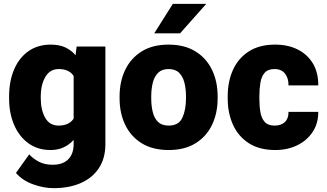

<svg xmlns="http://www.w3.org/2000/svg" viewBox="-20 -770 1698 998"><path d="M27.3 -257.8V-268.1Q27.3 -348.6 53.5 -409.4Q79.6 -470.2 128.2 -504.2Q176.8 -538.1 243.7 -538.1Q288.6 -538.1 319.8 -523.4Q351.1 -508.8 372.6 -482.9L378.4 -528.3H527.8V-20.5Q527.8 52.7 494.1 103.8Q460.4 154.8 400.1 181.4Q339.8 208 259.3 208Q206.1 208 150.9 187.7Q95.7 167.5 63 128.9L131.8 32.2Q151.9 54.7 182.1 70.6Q212.4 86.4 253.4 86.4Q306.6 86.4 334.7 58.1Q362.8 29.8 362.8 -21.5V-43Q340.8 -18.1 311 -4.2Q281.2 9.8 242.7 9.8Q176.3 9.8 127.9 -25.1Q79.6 -60.1 53.5 -120.6Q27.3 -181.2 27.3 -257.8ZM191.9 -268.1V-257.8Q191.9 -198.7 214.8 -158Q237.8 -117.2 284.7 -117.2Q338.4 -117.2 362.8 -153.3V-375Q339.4 -411.1 285.6 -411.1Q239.7 -411.1 215.8 -370.4Q191.9 -329.6 191.9 -268.1Z M601.6 -258.8V-269Q601.6 -346.2 630.9 -407Q660.2 -467.8 716.8 -502.9Q773.4 -538.1 856 -538.1Q939 -538.1 995.8 -502.9Q1052.7 -467.8 1082 -407Q1111.3 -346.2 1111.3 -269V-258.8Q1111.3 -181.6 1082 -120.8Q1052.7 -60.1 996.1 -25.1Q939.5 9.8 856.9 9.8Q773.9 9.8 717 -25.1Q660.2 -60.1 630.9 -120.8Q601.6 -181.6 601.6 -258.8ZM766.1 -269V-258.8Q766.1 -219.2 774.2 -187Q782.2 -154.8 801.8 -136Q821.3 -117.2 856.9 -117.2Q909.2 -117.2 928 -158.2Q946.8 -199.2 946.8 -258.8V-269Q946.8 -307.6 938.7 -339.8Q930.7 -372.1 911.1 -391.6Q891.6 -411.1 856 -411.1Q821.3 -411.1 801.8 -391.6Q782.2 -372.1 774.2 -339.8Q766.1 -307.6 766.1 -269ZM781.7 -596.7 878.4 -750H1052.2L916 -596.7Z M1407.2 -117.2Q1441.9 -117.2 1461.2 -136Q1480.5 -154.8 1479.5 -188.5H1634.3Q1634.8 -128.9 1605.2 -84.2Q1575.7 -39.6 1525.1 -14.9Q1474.6 9.8 1411.1 9.8Q1328.6 9.8 1273.7 -25.4Q1218.8 -60.5 1191.2 -121.3Q1163.6 -182.1 1163.6 -258.3V-269.5Q1163.6 -346.2 1190.9 -406.7Q1218.3 -467.3 1273.2 -502.7Q1328.1 -538.1 1410.2 -538.1Q1476.1 -538.1 1526.6 -513.2Q1577.1 -488.3 1606 -440.9Q1634.8 -393.6 1634.3 -326.2H1479.5Q1480.5 -361.8 1462.2 -386.5Q1443.8 -411.1 1406.2 -411.1Q1372.6 -411.1 1355.7 -391.6Q1338.9 -372.1 1333.5 -339.8Q1328.1 -307.6 1328.1 -269.5V-258.3Q1328.1 -219.2 1333.5 -187.3Q1338.9 -155.3 1356 -136.2Q1373 -117.2 1407.2 -117.2Z"/></svg>

Font: Vazirmatn UI FD Black
Style: Regular
Weight: 900
Designer: Saber Rastikerdar
Foundry: Saber Rastikerdar
Version: Version 33.003